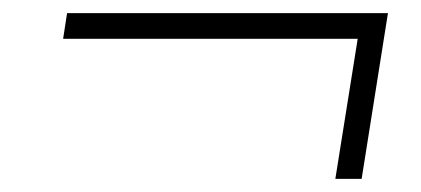

<svg xmlns="http://www.w3.org/2000/svg" viewBox="-20 -429 640 292"><path d="M490 -157 524 -370H76L82 -409H570L530 -157Z"/></svg>

Font: Nunito Sans 12pt ExtraLight 12pt ExtraLight
Style: Italic
Weight: 250
Italic angle: -9°
Version: Version 3.101;gftools[0.9.27]